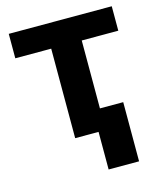

<svg xmlns="http://www.w3.org/2000/svg" viewBox="-107 -606 723 860"><g transform="rotate(-15 254.5 -176.5)"><path d="M492.7 -528.3H15.1V-415H181.6V0H290V174.3H431.2V-100.1H323.2V-415H492.7Z"/></g></svg>

Font: Roboto
Style: Bold
Weight: 700
Designer: Google
Version: Version 2.137; 2017